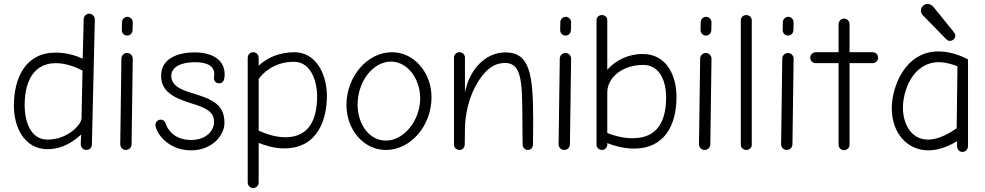

<svg xmlns="http://www.w3.org/2000/svg" viewBox="-20 -767 5036 982"><path d="M465 -667C465 -683 452 -697 437 -697C421 -697 408 -684 408 -668L403 -467C370 -482 321 -498 265 -498C110 -498 51 -368 51 -226C51 -116 105 -4 223 -4C302 -4 359 -46 395 -79L393 -34C392 -17 402 0 421 0C437 0 450 -11 450 -27ZM106 -229C106 -316 131 -444 267 -444C326 -444 383 -416 402 -406L397 -161C396 -130 327 -53 223 -53C131 -53 106 -156 106 -229Z M659 -467C659 -483 646 -496 630 -496C614 -496 601 -483 601 -467L595 -29C595 -13 608 0 624 0C640 0 653 -13 653 -29ZM630 -585C645 -585 657 -596 658 -612L659 -653C659 -667 647 -681 632 -681C617 -681 604 -669 604 -654L603 -613C603 -598 615 -585 630 -585Z M957 2C1062 2 1128 -72 1128 -139C1128 -239 1056 -261 963 -291C923 -303 856 -322 856 -379C856 -424 906 -449 977 -449C1046 -449 1076 -425 1076 -388C1076 -379 1074 -371 1074 -368C1074 -354 1083 -341 1101 -341C1121 -341 1129 -357 1129 -387C1129 -455 1075 -499 974 -499C903 -499 804 -475 804 -380C804 -309 851 -271 957 -239C1055 -210 1075 -185 1075 -140C1075 -111 1046 -51 957 -51C893 -51 845 -83 827 -136C824 -147 815 -155 802 -155C787 -155 775 -143 775 -128C775 -94 834 2 957 2Z M1491 -500C1402 -500 1344 -469 1303 -431V-471C1303 -487 1291 -500 1275 -500C1259 -500 1247 -487 1247 -471V167C1247 182 1260 195 1275 195C1290 195 1303 182 1303 167V-36C1334 -24 1381 -8 1433 -8C1609 -8 1652 -162 1652 -276C1652 -381 1602 -495 1491 -500ZM1439 -65C1380 -65 1322 -90 1303 -99V-363C1320 -388 1378 -451 1483 -451C1577 -451 1602 -338 1602 -276C1602 -156 1561 -65 1439 -65Z M1954 0C2080 0 2187 -123 2187 -270C2187 -394 2099 -500 1985 -500C1859 -500 1752 -376 1752 -230C1752 -104 1839 0 1954 0ZM1980 -452C2063 -452 2129 -365 2129 -265C2129 -149 2045 -48 1954 -48C1867 -48 1809 -133 1809 -232C1809 -349 1887 -452 1980 -452Z M2358 -473C2358 -488 2345 -500 2330 -500C2315 -500 2302 -488 2302 -473V-26C2302 -12 2315 0 2330 0C2347 0 2357 -13 2357 -30L2358 -111C2359 -181 2378 -264 2412 -326C2465 -424 2518 -445 2562 -445C2667 -445 2648 -305 2653 -28C2653 -13 2665 0 2680 0C2696 0 2706 -13 2706 -29C2706.6 -73.4 2707 -114.5 2707 -152.3C2707 -389 2689.2 -499 2565 -499C2459 -499 2378 -406 2358 -292Z M2901 -467C2901 -483 2888 -496 2872 -496C2856 -496 2843 -483 2843 -467L2837 -29C2837 -13 2850 0 2866 0C2882 0 2895 -13 2895 -29ZM2872 -585C2887 -585 2899 -596 2900 -612L2901 -653C2901 -667 2889 -681 2874 -681C2859 -681 2846 -669 2846 -654L2845 -613C2845 -598 2857 -585 2872 -585Z M3266 -491C3197 -491 3129 -460 3086 -410V-665C3086 -680 3073 -690 3059 -690C3044 -690 3031 -680 3031 -665V-26C3031 -12 3044 0 3059 0C3074 0 3086 -13 3086 -26V-35C3117 -22 3171 -7 3223 -7C3377 -7 3440 -125 3440 -271C3440 -374 3394 -491 3266 -491ZM3215 -60C3158 -60 3103 -79 3086 -87V-294C3086 -372 3165 -435 3270 -435C3361 -435 3387 -340 3387 -271C3387 -144 3341 -60 3215 -60Z M3619 -467C3619 -483 3606 -496 3590 -496C3574 -496 3561 -483 3561 -467L3555 -29C3555 -13 3568 0 3584 0C3600 0 3613 -13 3613 -29ZM3590 -585C3605 -585 3617 -596 3618 -612L3619 -653C3619 -667 3607 -681 3592 -681C3577 -681 3564 -669 3564 -654L3563 -613C3563 -598 3575 -585 3590 -585Z M3825 -663C3825 -678 3812 -690 3797 -690C3781 -690 3769 -678 3769 -663V-25C3769 -11 3783 0 3797 0C3811 0 3825 -11 3825 -25Z M4039 -467C4039 -483 4026 -496 4010 -496C3994 -496 3981 -483 3981 -467L3975 -29C3975 -13 3988 0 4004 0C4020 0 4033 -13 4033 -29ZM4010 -585C4025 -585 4037 -596 4038 -612L4039 -653C4039 -667 4027 -681 4012 -681C3997 -681 3984 -669 3984 -654L3983 -613C3983 -598 3995 -585 4010 -585Z M4325 -500V-643C4325 -658 4314 -672 4297 -672C4281 -672 4269 -658 4269 -643V-500H4154C4138 -500 4124 -489 4124 -472C4124 -457 4136 -444 4152 -444H4269V-26C4269 -11 4282 1 4297 1C4312 1 4325 -11 4325 -26V-444H4443C4459 -444 4471 -457 4471 -472C4471 -488 4459 -500 4443 -500Z M4931 -463C4916 -471 4854 -504 4780 -504C4606 -504 4541 -318 4541 -214C4541 -85 4621 2 4729 2C4784 2 4839 -23 4875 -45V-22C4875 -5 4884 10 4903 10C4919 10 4931 -4 4931 -20ZM4873 -111C4850 -95 4788 -53 4727 -53C4632 -53 4598 -146 4598 -216C4598 -299 4646 -449 4783 -449C4817 -449 4858 -436 4877 -428ZM4819 -567C4824 -562 4830 -558 4838 -558C4852 -558 4866 -569 4866 -584C4866 -590 4864 -595 4859 -602L4754 -732C4747 -740 4736 -747 4725 -747C4707 -747 4690 -731 4690 -713C4690 -703 4694 -695 4701 -688Z"/></svg>

Font: Comic Neue
Style: Normal
Weight: 400
Designer: Craig Rozynski
Foundry: Craig Rozynski
Version: Version 2.003